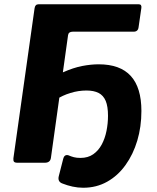

<svg xmlns="http://www.w3.org/2000/svg" viewBox="-20 -762 733 899"><path d="M369.7 117.1Q344.6 117.1 319.8 111.7Q295 106.3 273.2 97.6Q248.7 89.3 255.2 62.9L276.1 -18.9Q278.1 -27.9 283.9 -32.7Q289.8 -37.5 299.5 -35.2Q313.3 -29.2 326.1 -25.9Q338.8 -22.6 356.8 -22.6Q392.1 -22.6 416.5 -39.7Q440.9 -56.8 456.2 -85.1Q471.5 -113.5 478.6 -148.8Q485.7 -184 485.7 -219.7Q485.7 -264 474.9 -289.6Q464.1 -315.2 441.8 -326.7Q419.4 -338.2 384.8 -338.2Q347 -338.2 309.7 -326.7Q272.3 -315.2 243.4 -296L262.1 -428Q260.4 -416.9 274.7 -423.3Q323.5 -445 364.8 -453Q406.1 -460.9 442 -460.9Q542.7 -460.9 592.4 -406.3Q642.1 -351.8 642.1 -242.3Q642.1 -168.6 622.9 -103.9Q603.6 -39.1 567.7 10.8Q531.9 60.8 481.7 88.9Q431.5 117.1 369.7 117.1ZM141.8 -722.7Q144.2 -742 160.4 -742H629.5Q644.3 -742 641.9 -725L628.9 -634.9Q626.5 -613.6 605.6 -613.6H320.4Q301.1 -613.6 298.7 -597.5L218.4 -22.7Q215.2 0 189.7 0H62.1Q49.2 0 45.5 -4.9Q41.7 -9.7 42.7 -20.7Z"/></svg>

Font: Libre Franklin Thin
Style: Italic
Weight: 100
Italic angle: -8°
Designer: Pablo Impallari, Rodrigo Fuenzalida, Nhung Nguyen
Foundry: Impallari Type
Version: Version 3.000